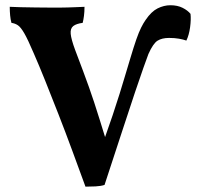

<svg xmlns="http://www.w3.org/2000/svg" viewBox="-20 -705 766 733"><path d="M306.3 7.6Q282.4 -58.2 256.2 -129Q230.1 -199.9 203.4 -268.3Q176.7 -336.8 152.5 -397Q128.3 -457.2 108.8 -501.6Q86.3 -554.5 72.8 -577.8Q59.3 -601.1 48.5 -608.4Q37.7 -615.7 23.7 -617.7Q20.2 -630.2 18.7 -646.2Q17.2 -662.1 17.2 -679Q32.3 -678 58.5 -677.5Q84.7 -677 115.8 -676.5Q146.9 -676 174.2 -676Q194.9 -676 209.9 -676Q224.9 -676 238.4 -676.5Q251.8 -677 266.9 -677.5Q281.9 -678 302.6 -679Q302.6 -660.1 300.6 -644.7Q298.6 -629.2 295.6 -617.7Q271.8 -614.7 259.9 -605.7Q248 -596.6 249.9 -575.7Q251.9 -554.8 266.8 -514.5Q284.6 -467.3 297.2 -433.8Q309.8 -400.3 319.7 -372.2Q329.6 -344.1 339.5 -314.2Q349.4 -284.3 361.3 -245.9Q373.1 -207.5 390.4 -151.7H370.7Q394.2 -218 409.9 -264.6Q425.6 -311.2 436.5 -346.6Q447.5 -382.1 456.9 -413.7Q466.3 -445.3 477.3 -481.7Q490.6 -526.3 500.3 -554.2Q510 -582 518.7 -599.4Q527.4 -616.9 536.2 -629.3Q557.8 -661.1 581.9 -673.1Q606.1 -685 630.4 -685Q657.6 -685 677.2 -675.1Q696.7 -665.3 707.3 -652.1Q709.7 -630.5 705.7 -600.6Q701.6 -570.8 691.5 -550.1Q680.6 -554.1 663.6 -557.2Q646.7 -560.2 625.6 -560.2Q598.4 -560.2 581.5 -549.7Q564.6 -539.1 546.7 -499Q540.2 -482.5 527.7 -446.7Q515.1 -410.9 495.1 -351.8Q475.2 -292.7 446.9 -205.8Q418.6 -118.9 379.1 1Q364.9 5.6 344.7 6.6Q324.5 7.6 306.3 7.6Z"/></svg>

Font: Vollkorn
Style: Regular
Weight: 400
Designer: Friedrich Althausen
Foundry: Friedrich Althausen
Version: Version 5.001